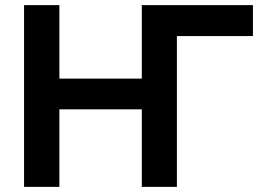

<svg xmlns="http://www.w3.org/2000/svg" viewBox="-20 -730 1033 750"><path d="M968 -710V-589H671V0H534V-303H212V0H74V-710H212V-423H534V-709L533 -710Z"/></svg>

Font: Raleway-v4020
Style: Bold
Weight: 700
Designer: Matt McInerney, Pablo Impallari, Rodrigo Fuenzalida
Foundry: Matt McInerney, Pablo Impallari, Rodrigo Fuenzalida
Version: Version 4.020;PS 004.020;hotconv 1.0.88;makeotf.lib2.5.64775